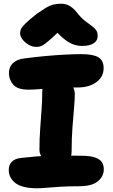

<svg xmlns="http://www.w3.org/2000/svg" viewBox="-20 -1001 605 1032"><path d="M134 -519Q75 -519 51.5 -545.5Q28 -572 28 -608Q28 -642 50.5 -662.5Q73 -683 111 -687Q171 -695 227 -700Q283 -705 331.5 -707.5Q380 -710 417 -710Q481 -710 509 -693Q537 -676 537 -635Q537 -588 498 -559.5Q459 -531 400 -531Q356 -531 320.5 -530Q285 -529 257 -527Q229 -525 206.5 -523Q184 -521 166.5 -520Q149 -519 134 -519ZM301 -120Q252 -120 222 -141Q192 -162 192 -197Q192 -254 196 -308.5Q200 -363 203.5 -413Q207 -463 207 -504Q207 -545 221.5 -565Q236 -585 274 -585Q318 -585 350 -559Q382 -533 382 -495Q382 -466 378 -420.5Q374 -375 369.5 -316.5Q365 -258 365 -189Q365 -120 301 -120ZM181 11Q99 11 63 -17Q27 -45 27 -88Q27 -114 43 -131Q59 -148 92 -152Q140 -157 174 -160Q208 -163 235.5 -164Q263 -165 288.5 -165Q314 -165 343.5 -164.5Q373 -164 413 -164Q464 -164 491 -154.5Q518 -145 528 -128.5Q538 -112 538 -91Q538 -54 506.5 -27Q475 0 404 0Q353 0 309 2.5Q265 5 232.5 8Q200 11 181 11ZM175 -749Q154 -749 134 -760.5Q114 -772 101 -789Q88 -806 88 -823Q88 -834 93 -845Q98 -856 117 -875Q136 -894 178 -927Q207 -947 226.5 -959Q246 -971 265 -976Q284 -981 309 -981Q335 -981 355.5 -968.5Q376 -956 394 -933Q416 -905 436 -889.5Q456 -874 471.5 -863Q487 -852 496 -840Q505 -828 505 -807Q505 -782 483 -768Q461 -754 420 -754Q396 -754 371 -763.5Q346 -773 318 -797Q290 -821 254 -864L327 -862Q287 -822 261.5 -799Q236 -776 221 -765Q206 -754 196 -751.5Q186 -749 175 -749Z"/></svg>

Font: Shantell Sans ExtraBold
Style: Regular
Weight: 800
Designer: Stephen Nixon, Anya Danilova, Shantell Martin
Foundry: Arrow Type
Version: Version 1.011;[c5ecc13dd]